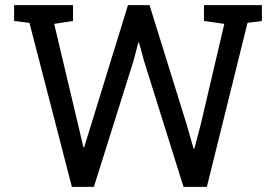

<svg xmlns="http://www.w3.org/2000/svg" viewBox="-20 -731 1080 751"><path d="M948.2 -641.6 789.1 0H697.8L543.5 -492.2L523.9 -564H521L502 -492.2L347.2 0H261.2L95.2 -641.6L35.2 -648.9V-710.9H265.6V-648.9L191.9 -637.7L284.7 -246.6L306.2 -155.3L309.1 -154.8L337.4 -246.1L480.5 -710.9H564.9L709.5 -246.1L737.3 -149.4H740.2L765.6 -246.1L857.4 -637.7L777.8 -648.9V-710.9H1004.4V-648.9Z"/></svg>

Font: Battambang
Style: Regular
Weight: 400
Designer: Danh Hong
Version: Version 8.002; ttfautohint (v1.8.3)